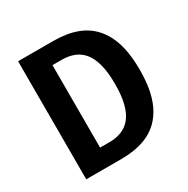

<svg xmlns="http://www.w3.org/2000/svg" viewBox="-159 -843 968 986"><g transform="rotate(-30 325.0 -350.0)"><path d="M75.5 0V-700H285.5Q321.5 -700 358.2 -694.5Q395 -689 429.8 -675.2Q464.5 -661.5 494.2 -636.8Q524 -612 547 -573.2Q570 -534.5 582.5 -479.5Q595 -424.5 595 -350Q595 -275.5 582.5 -220.5Q570 -165.5 547 -126.8Q524 -88 494.2 -63.2Q464.5 -38.5 429.8 -24.8Q395 -11 358.2 -5.5Q321.5 0 285.5 0ZM218.5 -105.5H274Q313.5 -105.5 345.8 -118Q378 -130.5 401 -158.8Q424 -187 436.2 -234Q448.5 -281 448.5 -350Q448.5 -419 436.2 -466Q424 -513 401 -541.2Q378 -569.5 345.8 -582Q313.5 -594.5 274 -594.5H218.5Z"/></g></svg>

Font: Trispace Thin SemiBold
Style: Regular
Weight: 600
Version: Version 1.210